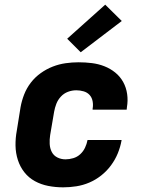

<svg xmlns="http://www.w3.org/2000/svg" viewBox="-20 -795 640 823"><path d="M251 8Q218 8 187 2Q156 -4 129.5 -18.5Q103 -33 84.5 -56.5Q66 -80 56.5 -109.5Q47 -139 46.5 -171Q46 -203 52 -235L68 -335Q73 -363 83.5 -390Q94 -417 112 -440.5Q130 -464 154.5 -481.5Q179 -499 206 -509.5Q233 -520 261 -524Q289 -528 317 -528Q346 -528 374 -524.5Q402 -521 427.5 -511Q453 -501 474 -484Q495 -467 508 -443.5Q521 -420 525 -392Q529 -364 524 -335L523 -325H377V-329Q380 -345 377 -361Q374 -377 364 -388Q354 -399 338.5 -403.5Q323 -408 307 -408Q289 -408 271.5 -401.5Q254 -395 241 -381Q228 -367 221.5 -350Q215 -333 212 -316L195 -216Q192 -197 193 -178Q194 -159 202 -143.5Q210 -128 226 -120Q242 -112 261 -112Q277 -112 294 -117Q311 -122 324 -134Q337 -146 344.5 -162Q352 -178 355 -194V-195H501V-193Q496 -165 485 -138Q474 -111 456 -86.5Q438 -62 414 -43Q390 -24 363 -12.5Q336 -1 307.5 3.5Q279 8 251 8ZM326 -571 268 -629 431 -775 502 -705Z"/></svg>

Font: Iosevka Aile Heavy Oblique
Style: Regular
Weight: 900
Italic angle: -9°
Designer: Belleve Invis
Foundry: Belleve Invis
Version: Version 31.1.0; ttfautohint (v1.8.4)